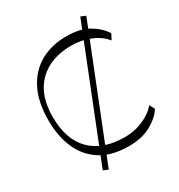

<svg xmlns="http://www.w3.org/2000/svg" viewBox="-200 -931 1054 1132"><g transform="rotate(-30 327.0 -365.0)"><path d="M209 68 176 54 515 -798 548 -784ZM383 8Q267 8 192.5 -39.5Q118 -87 82 -170Q46 -253 46 -361Q46 -485 88.5 -568.5Q131 -652 207 -695Q283 -738 384 -738Q477 -738 535 -704Q593 -670 624 -621L604 -583Q570 -627 509.5 -651.5Q449 -676 384 -676Q241 -676 159.5 -595.5Q78 -515 78 -366Q78 -213 157 -132.5Q236 -52 384 -50Q452 -49 513 -75.5Q574 -102 605 -142L624 -107Q596 -61 534.5 -26.5Q473 8 383 8Z"/></g></svg>

Font: Savate ExtraLight
Style: Regular
Weight: 200
Designer: Max Esnée
Foundry: Plomb Type
Version: Version 2.000